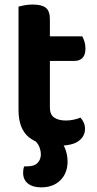

<svg xmlns="http://www.w3.org/2000/svg" viewBox="-20 -627 428 845"><path d="M61.5 -264H199.6V-153.1Q199.6 -123 218.3 -109.8Q237 -96.6 270.4 -96.6Q286.1 -96.6 303.8 -100.2Q321.5 -103.9 334.1 -109.3Q342.1 -100.7 348.1 -88.4Q354.1 -76.1 354.1 -59.4Q354.1 -27.5 326.4 -6.6Q298.8 14.3 235.6 14.3Q153.8 14.3 107.6 -22.6Q61.5 -59.6 61.5 -143.4ZM148 -358.9V-467.2H341.8Q346.8 -459.2 351.4 -444.9Q356.1 -430.7 356.1 -414.1Q356.1 -385.5 343.1 -372.2Q330.2 -358.9 308.2 -358.9ZM199.6 -238H61.5V-598Q70.4 -600.6 87.5 -603.8Q104.6 -607 123.9 -607Q163.4 -607 181.5 -592.9Q199.6 -578.7 199.6 -541.9ZM137.8 -4 214.8 -30.9Q249.4 -10.5 263.4 19.4Q277.4 49.4 277.4 84.3Q277.4 134.3 246.1 165.9Q214.7 197.6 160.8 197.6Q124.6 197.6 103.2 180.8Q81.7 164.1 81.7 133.2Q81.7 117.2 86.4 105.2H98.1Q130.8 105.2 145.3 90.1Q159.9 74.9 159.9 51.5Q159.9 39.2 154.7 23.8Q149.5 8.4 137.8 -4Z"/></svg>

Font: Baloo Tamma 2
Style: Regular
Weight: 400
Designer: Divya Kowshik, Shuchita Grover and Ek Type
Foundry: Ek Type
Version: Version 1.700